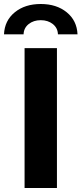

<svg xmlns="http://www.w3.org/2000/svg" viewBox="-51 -941 408 961"><path d="M72 -700H234V0H72ZM153 -921Q232 -921 283 -879.5Q334 -838 337 -769H239Q238 -801 213.5 -820.5Q189 -840 153 -840Q117 -840 92.5 -820.5Q68 -801 67 -769H-31Q-28 -838 23 -879.5Q74 -921 153 -921Z"/></svg>

Font: Chess Sans
Style: Bold
Weight: 700
Designer: Wolf Bōese
Foundry: Wolf Bōese
Version: Version 7.223